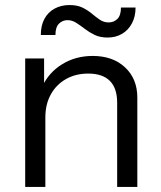

<svg xmlns="http://www.w3.org/2000/svg" viewBox="-20 -742 639 762"><path d="M80 0V-510H155V-390H160V0ZM445 0V-334Q445 -392 416 -421Q387 -450 330 -450Q280 -450 241.5 -428Q203 -406 181.5 -367Q160 -328 160 -276L147 -397Q173 -454 226.5 -487Q280 -520 348 -520Q428 -520 476.5 -474.5Q525 -429 525 -355V0ZM407 -593Q377 -593 355.5 -603.5Q334 -614 316.5 -627.5Q299 -641 282.5 -651.5Q266 -662 248 -662Q228 -662 214 -648Q200 -634 200 -603H142Q142 -641 156.5 -667.5Q171 -694 197 -708Q223 -722 256 -722Q287 -722 308 -711.5Q329 -701 345 -687.5Q361 -674 376.5 -663.5Q392 -653 411 -653Q432 -653 446 -667Q460 -681 460 -712H518Q518 -676 503.5 -649Q489 -622 464 -607.5Q439 -593 407 -593Z"/></svg>

Font: Instrument Sans
Style: Regular
Weight: 400
Designer: Rodrigo Fuenzalida
Foundry: fragTYPE
Version: Version 1.000;gftools[0.9.28]